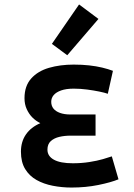

<svg xmlns="http://www.w3.org/2000/svg" viewBox="-20 -828 600 862"><path d="M301 14Q258 14 217 6Q176 -2 144 -20Q112 -38 93 -69Q74 -100 74 -147Q74 -192 96.5 -224.5Q119 -257 161 -275Q141 -285 125.5 -300.5Q110 -316 100 -338Q90 -360 90 -387Q90 -442 120 -475.5Q150 -509 200 -523.5Q250 -538 311 -538Q348 -538 380 -534.5Q412 -531 439 -524.5Q466 -518 487 -510L464 -407Q450 -412 425.5 -417Q401 -422 371 -426Q341 -430 311 -430Q277 -430 254.5 -422Q232 -414 221 -401Q210 -388 210 -371Q210 -353 220 -340.5Q230 -328 249.5 -321Q269 -314 296 -314H409V-219H296Q270 -219 246.5 -213.5Q223 -208 208 -194.5Q193 -181 193 -156Q193 -127 222 -111Q251 -95 307 -95Q346 -95 381 -100.5Q416 -106 442 -113.5Q468 -121 482 -126L512 -23Q478 -9 421.5 2.5Q365 14 301 14ZM282 -580 213 -631 335 -808 422 -743Z"/></svg>

Font: Ubuntu Sans Mono SemiBold
Style: Regular
Weight: 600
Monospace: yes
Designer: Dalton Maag Ltd
Foundry: Dalton Maag Ltd
Version: Version 1.006